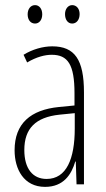

<svg xmlns="http://www.w3.org/2000/svg" viewBox="-20 -720 416 750"><path d="M88 -664C88 -643 99 -628 117 -628C133 -628 145 -642 145 -664C145 -686 133 -700 117 -700C99 -700 88 -684 88 -664ZM234 -665C234 -643 245 -628 262 -628C279 -628 291 -643 291 -665C291 -687 278 -700 262 -700C246 -700 234 -685 234 -665ZM184 -539C147 -539 106 -527 72 -506L86 -476C123 -498 156 -506 182 -506C245 -506 271 -468 271 -356V-308L210 -302C100 -291 37 -238 37 -133C37 -59 73 10 156 10C228 10 259 -38 274 -89H276L279 0H308V-359C308 -487 272 -539 184 -539ZM212 -272 272 -278V-218C272 -100 240 -21 162 -21C108 -21 75 -61 75 -134C75 -218 119 -262 212 -272Z"/></svg>

Font: Noto Sans Lao UI ExtCond ExtLt
Style: Regular
Weight: 200
Width: 2
Designer: Monotype Design Team
Foundry: Monotype Imaging Inc.
Version: Version 2.000